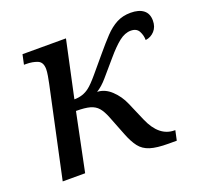

<svg xmlns="http://www.w3.org/2000/svg" viewBox="-101 -657 807 772"><g transform="rotate(-20 302.5 -270.5)"><path d="M495 3Q445 3 416.5 -6Q388 -15 371.5 -36.5Q355 -58 341 -94L308 -178Q297 -206 284 -221Q271 -236 249.5 -242Q228 -248 190 -248L139 0H43L126 -387Q129 -401 132 -418.5Q135 -436 135 -447Q135 -477 114.5 -485.5Q94 -494 65 -494H57L66 -536H252L200 -294Q237 -294 264 -315Q280 -327 307 -359Q334 -391 365 -428Q395 -464 419.5 -490Q444 -516 470.5 -530Q497 -544 531 -544Q566 -544 585.5 -529Q605 -514 605 -484Q605 -457 589.5 -440Q574 -423 551 -420Q551 -440 541.5 -458Q532 -476 507 -476Q482 -476 457 -456.5Q432 -437 399 -398Q363 -356 341 -330.5Q319 -305 296 -291Q329 -290 356.5 -264Q384 -238 399 -203L434 -122Q470 -39 536 -39H539L530 3Z"/></g></svg>

Font: NotoSerif-Italic
Style: Regular
Weight: 400
Italic angle: -12°
Designer: Monotype Design Team
Foundry: Monotype Imaging Inc.
Version: Version 2.007; ttfautohint (v1.8) -l 8 -r 50 -G 200 -x 14 -D